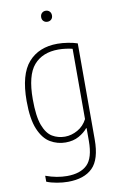

<svg xmlns="http://www.w3.org/2000/svg" viewBox="-104 -798 665 1084"><g transform="rotate(-10 228.5 -256.5)"><path d="M196 230Q166 230 132.8 224.2Q99.5 218.5 74 208V174Q107 186 137.2 191.5Q167.5 197 196 197Q272.5 197 311.8 158.8Q351 120.5 351 23V-50H348Q330 -27.5 297.8 -9.2Q265.5 9 221 9Q174 9 133.8 -14.8Q93.5 -38.5 68.8 -96.8Q44 -155 44 -259Q44 -411.5 104.2 -479.8Q164.5 -548 271 -548Q299.5 -548 331.8 -542.8Q364 -537.5 385 -530V21Q385 135 336.8 182.5Q288.5 230 196 230ZM223 -24Q260.5 -24 296 -44Q331.5 -64 351 -102V-505Q336 -509 313.8 -512Q291.5 -515 271 -515Q179.5 -515 129.8 -457.8Q80 -400.5 80 -263Q80 -165.5 99.2 -114Q118.5 -62.5 151 -43.2Q183.5 -24 223 -24ZM238 -680Q224.5 -680 215.8 -688.5Q207 -697 207 -711Q207 -725.5 215.8 -734.2Q224.5 -743 238 -743Q251.5 -743 260.2 -734.2Q269 -725.5 269 -711Q269 -697 260.2 -688.5Q251.5 -680 238 -680Z"/></g></svg>

Font: Encode Sans Cnd Th
Style: Regular
Weight: 100
Width: 3
Designer: Multiple Designers
Foundry: Impallari Type
Version: Version 3.002; ttfautohint (v1.8.3) -l 8 -r 50 -G 200 -x 14 